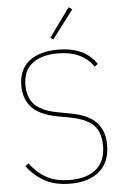

<svg xmlns="http://www.w3.org/2000/svg" viewBox="-62 -975 670 1030"><g transform="rotate(-5 273.5 -459.5)"><path d="M251 -767.1 235.8 -776.9 347.2 -931.2 366.2 -918.9ZM275.9 12.2Q194.3 12.2 138.7 -17.8Q83 -47.9 42 -102.1L60.1 -115.2Q100.1 -62.5 150.4 -35.2Q200.7 -7.8 275.9 -7.8Q367.2 -7.8 417 -50.8Q466.8 -93.8 466.8 -175.8Q466.8 -217.8 454.1 -248.3Q441.4 -278.8 417.2 -296.6Q393.1 -314.5 367.4 -324.2Q341.8 -334 306.2 -340.8L235.8 -354Q185.1 -363.3 149.2 -381.1Q113.3 -398.9 94 -423.3Q74.7 -447.8 66.4 -474.6Q58.1 -501.5 58.1 -534.2Q58.1 -621.1 114.7 -665.5Q171.4 -710 271 -710Q412.6 -710 477.1 -615.2L459 -602.1Q398.4 -689.9 269 -689.9Q178.7 -689.9 129.4 -650.6Q80.1 -611.3 80.1 -534.2Q80.1 -502.4 88.9 -477.3Q97.7 -452.1 111.8 -435.5Q126 -418.9 147.7 -406.5Q169.4 -394 191.7 -387.2Q213.9 -380.4 242.2 -375L312 -361.8Q363.8 -352.1 399.7 -333.7Q435.5 -315.4 454.3 -290.3Q473.1 -265.1 481 -238.3Q488.8 -211.4 488.8 -178.2Q488.8 -85.4 432.1 -36.6Q375.5 12.2 275.9 12.2Z"/></g></svg>

Font: Anuphan Thin
Style: Regular
Weight: 250
Designer: Mike Abbink, Paul van der Laan, Pieter van Rosmalen, Mint Tantisuwanna
Foundry: Bold Monday; Cadson Demak
Version: Version 3.002;hotconv 1.0.109;makeotfexe 2.5.65596